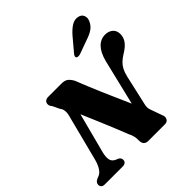

<svg xmlns="http://www.w3.org/2000/svg" viewBox="-245 -1131 1318 1318"><g transform="rotate(-45 414.0 -472.0)"><path d="M173 -165 274.5 -553.5 211.5 -548.5Q233 -498.5 254.2 -448.8Q275.5 -399 295.5 -351.8Q315.5 -304.5 333 -262.5Q350.5 -220.5 364.2 -186.2Q378 -152 387 -128.5Q398 -108 402.5 -88.5Q407 -69 406 -47Q406 -24 417.2 -12Q428.5 0 450 0H611.5Q634.5 0 643.8 -18Q653 -36 642.5 -57.5L614.5 -136Q607 -154.5 606.8 -168Q606.5 -181.5 611.5 -201.5L660.5 -418Q668.5 -450 680 -471.8Q691.5 -493.5 709.5 -510.5Q727.5 -527.5 754.5 -544Q795 -568.5 814 -594.8Q833 -621 833.5 -653.5Q833.5 -688.5 811.5 -707.2Q789.5 -726 756.5 -726Q712 -726 680.2 -693.5Q648.5 -661 631 -595L522 -143L589 -173.5Q573 -210 556.8 -247Q540.5 -284 524 -321.8Q507.5 -359.5 490.2 -398.2Q473 -437 455.8 -477.5Q438.5 -518 421 -560.2Q403.5 -602.5 386 -647.5Q372 -673.5 355.2 -686.8Q338.5 -700 306 -700H179Q158 -700 148 -689.5Q138 -679 139 -664Q140 -649 152.5 -635.5L176.5 -585Q189.5 -570 191.5 -548.5Q193.5 -527 186.5 -503.5L101.5 -172Q91 -130.5 74.5 -104.8Q58 -79 38.5 -71.5L20 -64Q-6.5 -52.5 -6.5 -29.5Q-6.5 -16.5 1.8 -8.2Q10 0 30 0H202Q217.5 0 227.2 -7.8Q237 -15.5 237 -30.5Q237 -41.5 231 -48.8Q225 -56 216 -60.5L202.5 -65.5Q173.5 -78 168.8 -103.5Q164 -129 173 -165ZM592.5 -878.5Q622 -912.5 651 -930.8Q680 -949 711 -942.5Q739.5 -936.5 747.5 -913Q755.5 -889.5 743.5 -865.5Q730.5 -836.5 705.2 -819.2Q680 -802 641 -789.5L539 -752.5Q528.5 -749.5 518.2 -750.2Q508 -751 504.5 -757.5Q501 -765 505.5 -773Q510 -781 518 -790Z"/></g></svg>

Font: Fraunces ExtraBold
Style: Italic
Weight: 800
Italic angle: -16°
Version: Version 1.000;[b76b70a41]